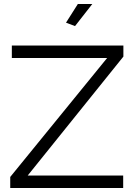

<svg xmlns="http://www.w3.org/2000/svg" viewBox="-20 -937 669 957"><path d="M354 -807 440 -917H368L309 -824ZM31 -55V0H594V-62H118L595 -655V-710H39V-648H514Z"/></svg>

Font: FIGSv2-sans-serif
Style: Regular
Weight: 400
Designer: Matt McInerney, Pablo Impallari, Rodrigo Fuenzalida,Mirko Velimirovic
Foundry: Matt McInerney, Pablo Impallari, Rodrigo Fuenzalida
Version: Version 4.021;hotconv 1.0.109;makeotfexe 2.5.65596